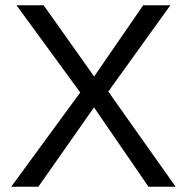

<svg xmlns="http://www.w3.org/2000/svg" viewBox="-20 -708 707 728"><path d="M543 0 336.4 -300.8 125.5 0H22.5L284.2 -357.4L42.5 -688H145.5L336.9 -418L522.9 -688H626L390.6 -360.8L646 0Z"/></svg>

Font: Arial
Style: Regular
Weight: 400
Designer: Steve Matteson
Foundry: Ascender Corporation
Version: Version 2.00.3